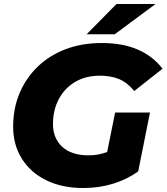

<svg xmlns="http://www.w3.org/2000/svg" viewBox="-20 -930 836 964"><path d="M398 14Q291 14 212 -25Q133 -64 89.5 -133.5Q46 -203 46 -294Q46 -385 78 -461.5Q110 -538 169 -595Q228 -652 309.5 -683Q391 -714 491 -714Q596 -714 672 -681Q748 -648 796 -585L654 -473Q619 -516 577.5 -533Q536 -550 482 -550Q410 -550 357 -518.5Q304 -487 275 -432Q246 -377 246 -307Q246 -236 292.5 -193Q339 -150 425 -150Q474 -150 518 -167L558 -365H733L674 -70Q620 -30 549 -8Q478 14 398 14ZM415 -758 565 -910H761L556 -758Z"/></svg>

Font: Montserrat ExtraBold
Style: Italic
Weight: 800
Italic angle: -11.3°
Designer: Julieta Ulanovsky
Foundry: Julieta Ulanovsky
Version: Version 9.000; ttfautohint (v1.8.4.7-5d5b)